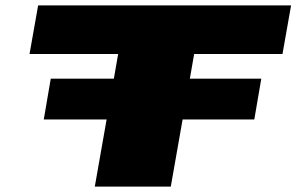

<svg xmlns="http://www.w3.org/2000/svg" viewBox="-20 -695 1108 715"><path d="M143 -250 169 -402H404L420 -494H90L122 -675H1064L1032 -494H703L687 -402H953L927 -250H660L616 0H333L377 -250Z"/></svg>

Font: Anybody UltraExpanded Black
Style: Italic
Weight: 900
Width: 9
Italic angle: -10°
Designer: Tyler Finck
Foundry: Etcetera Type Company
Version: Version 1.010; ttfautohint (v1.8.3) -l 8 -r 50 -G 200 -x 14 